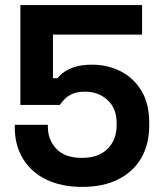

<svg xmlns="http://www.w3.org/2000/svg" viewBox="-20 -720 640 754"><path d="M303 14Q221 14 161.5 -15Q102 -44 70 -97Q38 -150 38 -220V-230H168V-221Q168 -171 201.5 -135.5Q235 -100 301 -100Q367 -100 402.5 -135.5Q438 -171 438 -228V-238Q438 -294 402.5 -327Q367 -360 314 -360Q285 -360 266 -352Q247 -344 235 -332Q223 -320 215 -308H60V-700H538V-584H188V-413H206Q216 -426 233 -438Q250 -450 277 -458Q304 -466 341 -466Q403 -466 454 -440Q505 -414 535.5 -363.5Q566 -313 566 -239V-227Q566 -153 534.5 -99Q503 -45 444 -15.5Q385 14 303 14Z"/></svg>

Font: Space Grotesk
Style: Bold
Weight: 700
Designer: Florian Karsten
Foundry: Florian Karsten
Version: Version 2.000